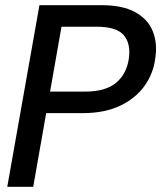

<svg xmlns="http://www.w3.org/2000/svg" viewBox="-20 -720 621 740"><path d="M8 0 132 -700H372Q452 -700 500.5 -673.5Q549 -647 568 -601.5Q587 -556 579 -499Q572 -438 537.5 -389.5Q503 -341 443 -312.5Q383 -284 299 -284H158L108 0ZM173 -367H309Q387 -367 428 -401.5Q469 -436 477 -497Q484 -554 456 -585.5Q428 -617 353 -617H217Z"/></svg>

Font: DM Sans 36pt Medium
Style: Italic
Weight: 500
Italic angle: -10°
Designer: Colophon Foundry, Jonny Pinhorn
Foundry: Colophon Foundry
Version: Version 4.004;gftools[0.9.30]